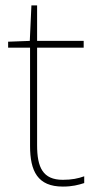

<svg xmlns="http://www.w3.org/2000/svg" viewBox="-20 -679 359 709"><path d="M212 -15C138 -15 117 -61 117 -143V-503H289V-528H117V-659H96L90 -528L10 -525V-503H91V-140C91 -47 119 10 212 10C247 10 269 4 291 -3V-28C269 -20 245 -15 212 -15Z"/></svg>

Font: Noto Sans Arabic UI Th
Style: Regular
Weight: 100
Designer: Monotype Design Team, Nadine Chahine and Nizar Qandah
Foundry: Monotype Imaging Inc.
Version: Version 2.010